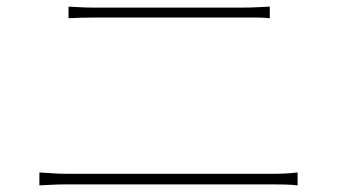

<svg xmlns="http://www.w3.org/2000/svg" viewBox="-20 -643 1040 580"><path d="M187 -623Q207 -622 225 -621Q243 -620 266 -620Q277 -620 310 -620Q343 -620 389 -620Q435 -620 485.5 -620Q536 -620 582.5 -620Q629 -620 663 -620Q697 -620 709 -620Q733 -620 754.5 -621Q776 -622 795 -623V-588Q776 -590 754 -590Q732 -590 709 -590Q698 -590 664 -590Q630 -590 583.5 -590Q537 -590 486 -590Q435 -590 389 -590Q343 -590 310 -590Q277 -590 266 -590Q243 -590 225 -589.5Q207 -589 187 -588ZM99 -122Q121 -121 139.5 -119.5Q158 -118 183 -118Q194 -118 230.5 -118Q267 -118 320 -118Q373 -118 434 -118Q495 -118 556 -118Q617 -118 669.5 -118Q722 -118 759 -118Q796 -118 807 -118Q827 -118 844 -119Q861 -120 879 -122V-83Q861 -85 843 -85.5Q825 -86 807 -86Q796 -86 759 -86Q722 -86 669.5 -86Q617 -86 556 -86Q495 -86 434 -86Q373 -86 320 -86Q267 -86 230.5 -86Q194 -86 183 -86Q158 -86 139.5 -85Q121 -84 99 -83Z"/></svg>

Font: Noto Sans JP
Style: Regular
Weight: 100
Designer: Ryoko NISHIZUKA 西塚涼子 (kana, bopomofo & ideographs); Paul D. Hunt (Latin, Greek & Cyrillic); Sandoll Communications 산돌커뮤니
Foundry: Adobe
Version: Version 2.004;hotconv 1.0.118;makeotfexe 2.5.65603